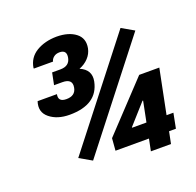

<svg xmlns="http://www.w3.org/2000/svg" viewBox="-126 -856 1013 990"><g transform="rotate(-20 380.5 -361.0)"><path d="M241.7 -57.1 174.3 -95.7 608.4 -651.4 675.8 -612.8ZM488.3 -149.9 489.3 -147.5H567.4L589.8 -259.3L586.9 -260.3ZM677.7 -147.5H715.3L699.2 -65.4H661.6L648.4 0H538.1L551.3 -65.4H367.7L373 -132.3L616.2 -391.1H726.6ZM244.1 -556.6Q293.5 -556.6 301.8 -598.6Q310.1 -640.6 270 -641.1Q250 -641.1 237.3 -630.9Q224.6 -620.6 222.2 -607.4H117.2L116.2 -610.4Q124.5 -665 170.9 -693.4Q217.8 -721.7 283.2 -722.2Q348.6 -721.7 386.7 -692.4Q424.8 -663.1 415 -610.4Q409.2 -581.5 388.7 -559.6Q368.2 -537.6 337.9 -525.9Q398.9 -500 386.7 -438.5Q362.8 -320.3 210 -320.3Q142.6 -320.3 101.1 -354Q59.6 -387.7 77.6 -442.9H183.6Q175.3 -401.9 221.2 -401.9Q270.5 -401.9 278.3 -443.4Q287.6 -491.2 231 -491.2H185.5L198.7 -556.6Z"/></g></svg>

Font: Roboto-BlackItalic
Style: Italic
Weight: 900
Italic angle: -12°
Designer: Google
Version: Version 1.100141; 2013